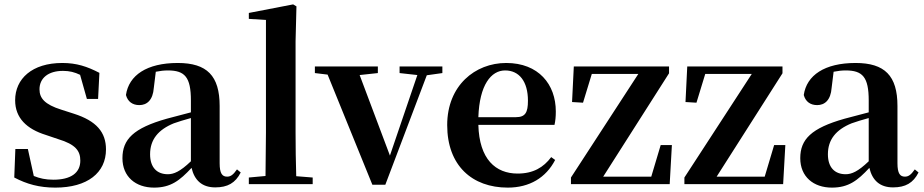

<svg xmlns="http://www.w3.org/2000/svg" viewBox="-20 -839 4209 875"><path d="M232 16C379 16 463 -52 463 -158C463 -236 420 -288 316 -321L260 -339C183 -363 160 -392 160 -432C160 -483 200 -516 267 -516C297 -516 320 -510 345 -498L376 -388H427L433 -507C377 -536 329 -552 264 -552C126 -552 49 -480 49 -382C49 -301 102 -251 189 -224L245 -205C325 -181 346 -151 346 -107C346 -51 303 -20 223 -20C188 -20 161 -26 134 -37L107 -160H50L45 -30C102 0 159 16 232 16Z M961 15C1017 15 1053 -5 1077 -53L1060 -67C1042 -41 1030 -34 1015 -34C993 -34 981 -48 981 -95V-356C981 -494 923 -552 790 -552C649 -552 567 -496 554 -406C562 -376 584 -360 615 -360C649 -360 677 -382 681 -439L690 -512C710 -516 727 -518 745 -518C822 -518 850 -488 850 -381V-327L740 -298C588 -255 538 -204 538 -118C538 -34 598 16 682 16C758 16 799 -16 853 -74C866 -18 900 15 961 15ZM850 -104C801 -57 772 -45 745 -45C696 -45 664 -75 664 -136C664 -203 701 -248 772 -277C792 -284 820 -293 850 -301Z M1189 0H1405V-30L1330 -36C1328 -100 1327 -172 1327 -235V-651L1331 -810L1316 -819L1114 -780V-753L1192 -748V-235L1190 -37L1114 -30V0Z M1801 -506 1882 -497 1757 -130 1619 -497 1702 -506V-536H1415V-506L1473 -499L1677 3H1736L1925 -496L1996 -506V-536H1801Z M2294 16C2393 16 2468 -29 2510 -110L2492 -123C2457 -76 2410 -48 2339 -48C2239 -48 2164 -113 2160 -270H2507C2511 -288 2513 -306 2513 -331C2513 -455 2434 -552 2287 -552C2145 -552 2018 -449 2018 -269C2018 -84 2132 16 2294 16ZM2160 -305C2165 -452 2218 -518 2282 -518C2346 -518 2386 -468 2386 -380C2386 -326 2374 -305 2331 -305Z M2582 0H3032L3042 -178H2991L2948 -34H2729L3029 -505V-536H2595L2587 -374L2637 -371L2677 -502H2889L2582 -30Z M3099 0H3549L3559 -178H3508L3465 -34H3246L3546 -505V-536H3112L3104 -374L3154 -371L3194 -502H3406L3099 -30Z M4050 15C4106 15 4142 -5 4166 -53L4149 -67C4131 -41 4119 -34 4104 -34C4082 -34 4070 -48 4070 -95V-356C4070 -494 4012 -552 3879 -552C3738 -552 3656 -496 3643 -406C3651 -376 3673 -360 3704 -360C3738 -360 3766 -382 3770 -439L3779 -512C3799 -516 3816 -518 3834 -518C3911 -518 3939 -488 3939 -381V-327L3829 -298C3677 -255 3627 -204 3627 -118C3627 -34 3687 16 3771 16C3847 16 3888 -16 3942 -74C3955 -18 3989 15 4050 15ZM3939 -104C3890 -57 3861 -45 3834 -45C3785 -45 3753 -75 3753 -136C3753 -203 3790 -248 3861 -277C3881 -284 3909 -293 3939 -301Z"/></svg>

Font: Noto Serif CJK HK
Style: Bold
Weight: 700
Designer: Ryoko NISHIZUKA 西塚涼子 (kana & ideographs); Frank Grießhammer (Latin, Greek & Cyrillic); Wenlong ZHANG 张文龙 (bopomofo); San
Foundry: Adobe
Version: Version 2.001;hotconv 1.1.0;makeotfexe 2.6.0